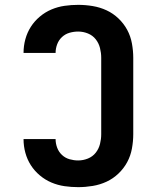

<svg xmlns="http://www.w3.org/2000/svg" viewBox="-20 -763 640 791"><path d="M302 8Q274 8 246 4Q218 0 192 -11Q166 -22 144 -40.5Q122 -59 107 -82.5Q92 -106 84.5 -133.5Q77 -161 77 -190Q77 -190 77 -190Q77 -190 77 -190H209Q209 -190 209 -190Q209 -190 209 -190Q209 -190 209 -190Q209 -190 209 -190Q209 -172 215.5 -154.5Q222 -137 235.5 -124.5Q249 -112 266.5 -107Q284 -102 302 -102Q323 -102 342.5 -110Q362 -118 374.5 -134Q387 -150 392 -170Q397 -190 397 -210V-525Q397 -545 392 -565Q387 -585 374.5 -601Q362 -617 342.5 -625Q323 -633 302 -633Q284 -633 266.5 -628Q249 -623 235.5 -610.5Q222 -598 215.5 -580.5Q209 -563 209 -545Q209 -545 209 -545Q209 -545 209 -545Q209 -545 209 -545Q209 -545 209 -545H77Q77 -545 77 -545Q77 -545 77 -545Q77 -574 84.5 -601.5Q92 -629 107 -652.5Q122 -676 144 -694.5Q166 -713 192 -724Q218 -735 246 -739Q274 -743 302 -743Q332 -743 362 -738Q392 -733 419 -720.5Q446 -708 468 -687Q490 -666 504 -640Q518 -614 523.5 -584Q529 -554 529 -525V-210Q529 -181 523.5 -151Q518 -121 504 -95Q490 -69 468 -48Q446 -27 419 -14.5Q392 -2 362 3Q332 8 302 8Z"/></svg>

Font: Iosevka Custom XBdEx
Style: Regular
Weight: 800
Width: 7
Monospace: yes
Designer: Belleve Invis
Foundry: Belleve Invis
Version: Version 11.2.4; ttfautohint (v1.8.4)